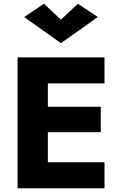

<svg xmlns="http://www.w3.org/2000/svg" viewBox="-20 -1007 643 1027"><path d="M306 -902 215 -987 109 -916 306 -776 503 -916 397 -987ZM74 -700V0H539V-139H236V-300H519V-436H236V-561H539V-700Z"/></svg>

Font: Jost
Style: Bold
Weight: 700
Version: Version 3.710